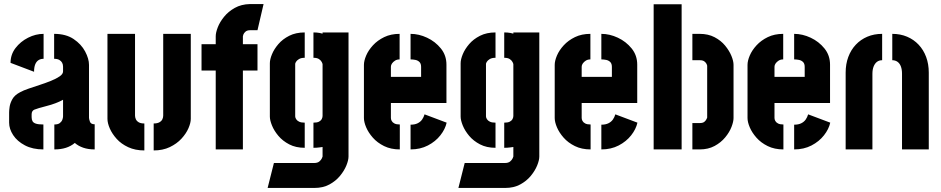

<svg xmlns="http://www.w3.org/2000/svg" viewBox="-20 -737 4640 947"><path d="M194 0Q141 0 103 -20Q65 -40 45 -70.5Q25 -101 25 -132V-183Q25 -193 27.5 -210.5Q30 -228 41 -248Q52 -268 79 -282Q95 -291 121.5 -300Q148 -309 177 -318.5Q206 -328 232 -338.5Q258 -349 274.5 -360.5Q291 -372 291 -385V-408Q291 -419 286.5 -427.5Q282 -436 272.5 -441.5Q263 -447 247 -447V-570Q305 -570 343 -544.5Q381 -519 400 -483Q419 -447 419 -417V-156Q419 -150 423.5 -137Q428 -124 447 -124V0Q415 0 390.5 -8.5Q366 -17 349 -32Q330 -16 305 -8Q280 0 248 0V-123Q266 -123 275 -130Q284 -137 287.5 -146.5Q291 -156 291 -163V-245Q275 -236 254 -228Q233 -220 211 -214.5Q189 -209 172.5 -204Q156 -199 149 -196Q136 -190 136 -173V-159Q136 -147 140.5 -139Q145 -131 157.5 -127Q170 -123 194 -123ZM148 -383 32 -427Q32 -468 56.5 -500Q81 -532 118.5 -551Q156 -570 195 -570V-447Q180 -447 169.5 -440Q159 -433 153.5 -419Q148 -405 148 -383Z M738 5V-128Q756 -128 766.5 -134Q777 -140 781 -149Q785 -158 785 -167V-570H921V-151Q921 -131 909.5 -104.5Q898 -78 875 -53Q852 -28 817.5 -11.5Q783 5 738 5ZM692 5Q647 5 612.5 -11Q578 -27 555.5 -52Q533 -77 521.5 -103.5Q510 -130 510 -151V-570H646V-167Q646 -158 650 -149Q654 -140 664 -134Q674 -128 692 -128Z M1044 0V-389H974V-519H1044V-558Q1044 -576 1054 -602Q1064 -628 1085 -654Q1106 -680 1138 -698Q1170 -716 1213 -717H1280L1250 -588H1214Q1199 -588 1191 -581Q1183 -574 1180.5 -567Q1178 -560 1178 -558V-519H1250V-389H1178V0Z M1300 190 1331 67H1529Q1546 67 1555 59.5Q1564 52 1567.5 44Q1571 36 1571 35V-12Q1564 -11 1556.5 -10Q1549 -9 1541.5 -8.5Q1534 -8 1526 -8V-132Q1544 -132 1553.5 -137Q1563 -142 1567 -150Q1571 -158 1571 -165V-420Q1571 -423 1567 -431Q1563 -439 1553.5 -445.5Q1544 -452 1526 -452V-577Q1534 -577 1541.5 -576.5Q1549 -576 1556.5 -574.5Q1564 -573 1571 -571V-577H1699V35Q1699 53 1688.5 79Q1678 105 1657 130.5Q1636 156 1604.5 173Q1573 190 1531 190ZM1483 -8Q1439 -8 1406.5 -25Q1374 -42 1353 -67Q1332 -92 1321.5 -118Q1311 -144 1311 -162V-425Q1311 -444 1321.5 -469.5Q1332 -495 1353 -519.5Q1374 -544 1406.5 -560.5Q1439 -577 1483 -577V-452Q1465 -452 1454.5 -445.5Q1444 -439 1440 -432Q1436 -425 1436 -422V-163Q1436 -157 1440.5 -149.5Q1445 -142 1455 -137Q1465 -132 1483 -132Z M1952 0Q1908 0 1874.5 -16.5Q1841 -33 1819 -58Q1797 -83 1786 -109Q1775 -135 1775 -155V-417Q1775 -437 1786 -463Q1797 -489 1819.5 -513.5Q1842 -538 1875 -554Q1908 -570 1951 -570V-444Q1938 -444 1928.5 -438Q1919 -432 1913.5 -424Q1908 -416 1908 -408V-358H2057V-407Q2057 -423 2049 -431Q2041 -439 2029 -441.5Q2017 -444 2005 -444V-570Q2046 -570 2086.5 -551Q2127 -532 2154.5 -498Q2182 -464 2182 -418V-229H1908V-155Q1908 -148 1912 -140.5Q1916 -133 1925.5 -128Q1935 -123 1952 -123ZM2005 0V-122Q2026 -122 2040 -129Q2054 -136 2062 -147.5Q2070 -159 2074 -173L2183 -132Q2176 -100 2152 -69.5Q2128 -39 2090.5 -19.5Q2053 0 2005 0Z M2241 190 2272 67H2470Q2487 67 2496 59.5Q2505 52 2508.5 44Q2512 36 2512 35V-12Q2505 -11 2497.5 -10Q2490 -9 2482.5 -8.5Q2475 -8 2467 -8V-132Q2485 -132 2494.5 -137Q2504 -142 2508 -150Q2512 -158 2512 -165V-420Q2512 -423 2508 -431Q2504 -439 2494.5 -445.5Q2485 -452 2467 -452V-577Q2475 -577 2482.5 -576.5Q2490 -576 2497.5 -574.5Q2505 -573 2512 -571V-577H2640V35Q2640 53 2629.5 79Q2619 105 2598 130.5Q2577 156 2545.5 173Q2514 190 2472 190ZM2424 -8Q2380 -8 2347.5 -25Q2315 -42 2294 -67Q2273 -92 2262.5 -118Q2252 -144 2252 -162V-425Q2252 -444 2262.5 -469.5Q2273 -495 2294 -519.5Q2315 -544 2347.5 -560.5Q2380 -577 2424 -577V-452Q2406 -452 2395.5 -445.5Q2385 -439 2381 -432Q2377 -425 2377 -422V-163Q2377 -157 2381.5 -149.5Q2386 -142 2396 -137Q2406 -132 2424 -132Z M2893 0Q2849 0 2815.5 -16.5Q2782 -33 2760 -58Q2738 -83 2727 -109Q2716 -135 2716 -155V-417Q2716 -437 2727 -463Q2738 -489 2760.5 -513.5Q2783 -538 2816 -554Q2849 -570 2892 -570V-444Q2879 -444 2869.5 -438Q2860 -432 2854.5 -424Q2849 -416 2849 -408V-358H2998V-407Q2998 -423 2990 -431Q2982 -439 2970 -441.5Q2958 -444 2946 -444V-570Q2987 -570 3027.5 -551Q3068 -532 3095.5 -498Q3123 -464 3123 -418V-229H2849V-155Q2849 -148 2853 -140.5Q2857 -133 2866.5 -128Q2876 -123 2893 -123ZM2946 0V-122Q2967 -122 2981 -129Q2995 -136 3003 -147.5Q3011 -159 3015 -173L3124 -132Q3117 -100 3093 -69.5Q3069 -39 3031.5 -19.5Q2994 0 2946 0Z M3395 0V-130H3431Q3447 -130 3454.5 -136.5Q3462 -143 3465 -150Q3468 -157 3468 -157V-413Q3468 -414 3465.5 -420.5Q3463 -427 3455 -433.5Q3447 -440 3432 -440H3395V-570H3431Q3473 -570 3504.5 -553.5Q3536 -537 3556.5 -512Q3577 -487 3587.5 -461.5Q3598 -436 3598 -417V-155Q3598 -137 3588 -111Q3578 -85 3557 -59.5Q3536 -34 3504.5 -17Q3473 0 3431 0ZM3204 0V-716H3342V0Z M3844 0Q3800 0 3766.5 -16.5Q3733 -33 3711 -58Q3689 -83 3678 -109Q3667 -135 3667 -155V-417Q3667 -437 3678 -463Q3689 -489 3711.5 -513.5Q3734 -538 3767 -554Q3800 -570 3843 -570V-444Q3830 -444 3820.5 -438Q3811 -432 3805.5 -424Q3800 -416 3800 -408V-358H3949V-407Q3949 -423 3941 -431Q3933 -439 3921 -441.5Q3909 -444 3897 -444V-570Q3938 -570 3978.5 -551Q4019 -532 4046.5 -498Q4074 -464 4074 -418V-229H3800V-155Q3800 -148 3804 -140.5Q3808 -133 3817.5 -128Q3827 -123 3844 -123ZM3897 0V-122Q3918 -122 3932 -129Q3946 -136 3954 -147.5Q3962 -159 3966 -173L4075 -132Q4068 -100 4044 -69.5Q4020 -39 3982.5 -19.5Q3945 0 3897 0Z M4151 -379Q4151 -421 4164 -456Q4177 -491 4201 -516.5Q4225 -542 4258 -556Q4291 -570 4331 -570V-440Q4316 -440 4305.5 -432Q4295 -424 4289 -409Q4283 -394 4283 -373V0H4151ZM4429 -373Q4429 -394 4423.5 -409Q4418 -424 4407 -432Q4396 -440 4381 -440V-570Q4421 -570 4454 -556Q4487 -542 4511 -516.5Q4535 -491 4548 -456Q4561 -421 4561 -379V0H4429Z"/></svg>

Font: Stick No Bills ExtraBold
Style: Regular
Weight: 800
Version: Version 2.000